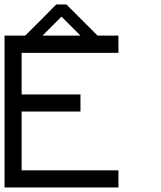

<svg xmlns="http://www.w3.org/2000/svg" viewBox="-20 -823 707 843"><path d="M75 -75H500V0H0V-666.7H90.8Q174.2 -749.2 226.7 -803.3H271.7L408.3 -666.7H500V-590.8H75V-408.3H333.3V-333.3H75ZM333.3 -666.7 250 -750 166.7 -666.7Z"/></svg>

Font: 0xA000-Squareish-Mono
Style: Squareish-Mono
Weight: 400
Version: Version 0.1